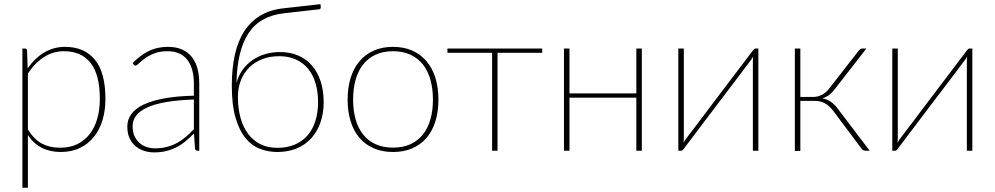

<svg xmlns="http://www.w3.org/2000/svg" viewBox="-20 -727 4798 926"><path d="M114.5 -102.5Q145 -54 182.5 -34.2Q220 -14.5 269 -14.5Q317.5 -14.5 353.5 -32.2Q389.5 -50 413.5 -81.5Q437.5 -113 449.5 -156Q461.5 -199 461.5 -249.5Q461.5 -367 417 -423.5Q372.5 -480 288 -480Q236 -480 191.8 -451.5Q147.5 -423 114.5 -372.5ZM113.5 -397Q146.5 -445.5 192.2 -473.2Q238 -501 293.5 -501Q387 -501 437.8 -439Q488.5 -377 488.5 -249.5Q488.5 -195.5 474.8 -149Q461 -102.5 433.8 -68Q406.5 -33.5 366.2 -13.8Q326 6 273 6Q169 6 114.5 -75.5V178.5H88V-493H100.5Q110 -493 110.5 -483Z M915 -247Q764 -242 691.8 -209.5Q619.5 -177 619.5 -118Q619.5 -90.5 628.8 -70.5Q638 -50.5 653.2 -37.2Q668.5 -24 688 -17.8Q707.5 -11.5 728 -11.5Q760 -11.5 786.5 -18.8Q813 -26 835.5 -38.5Q858 -51 877.5 -68Q897 -85 915 -104ZM620 -423Q657 -461 697.5 -481Q738 -501 790 -501Q828.5 -501 857 -488.8Q885.5 -476.5 904.2 -453.5Q923 -430.5 932 -397.8Q941 -365 941 -324V0H932Q922 0 920.5 -10.5L915.5 -83.5Q895 -62.5 874.5 -45.5Q854 -28.5 831 -16.8Q808 -5 781.5 1.5Q755 8 723 8Q699.5 8 676.5 1Q653.5 -6 635 -21Q616.5 -36 605.2 -59.8Q594 -83.5 594 -117Q594 -149.5 612.8 -176Q631.5 -202.5 671 -221.8Q710.5 -241 771 -252.2Q831.5 -263.5 915 -265.5V-324Q915 -398 883 -439Q851 -480 788 -480Q750.5 -480 723.5 -469.2Q696.5 -458.5 678.5 -445.2Q660.5 -432 649.8 -421.2Q639 -410.5 633.5 -410.5Q628.5 -410.5 624.5 -416Z M1317.5 -14Q1365.5 -14 1402 -29.8Q1438.5 -45.5 1463.5 -74.2Q1488.5 -103 1501.2 -143.8Q1514 -184.5 1514 -234.5Q1514 -284 1502 -325Q1490 -366 1466.2 -395Q1442.5 -424 1407.5 -440Q1372.5 -456 1326.5 -456Q1283.5 -456 1247 -442.5Q1210.5 -429 1184 -403.5Q1157.5 -378 1142.5 -341.5Q1127.5 -305 1127.5 -259Q1127.5 -204 1140 -158.8Q1152.5 -113.5 1176.8 -81.2Q1201 -49 1236.2 -31.5Q1271.5 -14 1317.5 -14ZM1349.5 -663Q1233 -650 1178.2 -566.2Q1123.5 -482.5 1120.5 -326.5Q1130 -362.5 1150.2 -390.5Q1170.5 -418.5 1198.2 -437.5Q1226 -456.5 1259.8 -466.2Q1293.5 -476 1330 -476Q1380 -476 1419.2 -458.8Q1458.5 -441.5 1485.5 -409.8Q1512.5 -378 1526.8 -333.5Q1541 -289 1541 -234.5Q1541 -180.5 1525.5 -136.2Q1510 -92 1481.2 -60.2Q1452.5 -28.5 1411 -11.2Q1369.5 6 1317.5 6Q1274 6 1234.2 -9Q1194.5 -24 1164.2 -60.8Q1134 -97.5 1116 -159Q1098 -220.5 1098 -314Q1098 -397 1112.8 -463Q1127.5 -529 1158.2 -576.5Q1189 -624 1236 -652Q1283 -680 1347.5 -687L1525.5 -707L1527 -694.5Q1528.5 -682.5 1517.5 -682Z M1875.5 -501Q1928 -501 1968.8 -482.8Q2009.5 -464.5 2037.5 -431.2Q2065.5 -398 2080 -351Q2094.5 -304 2094.5 -246.5Q2094.5 -189 2080 -142.2Q2065.5 -95.5 2037.5 -62.5Q2009.5 -29.5 1968.8 -11.8Q1928 6 1875.5 6Q1823 6 1782.2 -11.8Q1741.5 -29.5 1713.5 -62.5Q1685.5 -95.5 1671 -142.2Q1656.5 -189 1656.5 -246.5Q1656.5 -304 1671 -351Q1685.5 -398 1713.5 -431.2Q1741.5 -464.5 1782.2 -482.8Q1823 -501 1875.5 -501ZM1875.5 -15Q1923.5 -15 1959.5 -31.5Q1995.5 -48 2019.8 -78.5Q2044 -109 2056 -151.5Q2068 -194 2068 -246.5Q2068 -299 2056 -342Q2044 -385 2019.8 -415.8Q1995.5 -446.5 1959.5 -463.2Q1923.5 -480 1875.5 -480Q1827.5 -480 1791.5 -463.2Q1755.5 -446.5 1731.2 -415.8Q1707 -385 1695 -342Q1683 -299 1683 -246.5Q1683 -194 1695 -151.5Q1707 -109 1731.2 -78.5Q1755.5 -48 1791.5 -31.5Q1827.5 -15 1875.5 -15Z M2595 -472.5H2379.5V0H2353.5V-472.5H2138V-493H2595Z M3075.5 -493V0H3049V-256H2726.5V0H2700V-493H2726.5V-276.5H3049V-493Z M3637.5 -493V0H3611V-430.5Q3611 -442.5 3612.5 -454.5Q3609.5 -449 3606.8 -444.8Q3604 -440.5 3601.5 -437Q3600.5 -436 3586.2 -417Q3572 -398 3549 -367.5Q3526 -337 3496.8 -298.5Q3467.5 -260 3437 -220Q3365.5 -126 3276 -7Q3274 -4.5 3271.2 -2.2Q3268.5 0 3265.5 0H3251.5V-493H3278V-62.5Q3278 -50.5 3276.5 -38.5Q3279.5 -44 3282.2 -48.2Q3285 -52.5 3287.5 -56Q3288 -57 3302.5 -76Q3317 -95 3340 -125.2Q3363 -155.5 3392 -194.2Q3421 -233 3451.5 -273Q3523 -367 3613 -486Q3615 -488.5 3618 -490.8Q3621 -493 3623.5 -493Z M4123 -484.5Q4126 -488 4130 -490.5Q4134 -493 4139 -493H4158.5L4005 -295.5Q3993.5 -280.5 3979.5 -269.5Q3965.5 -258.5 3946 -253Q3968.5 -248.5 3986 -236.8Q4003.5 -225 4018 -206L4174.5 0H4156Q4142 0 4135.5 -9.5L3995.5 -196.5Q3979.5 -217.5 3958 -229Q3936.5 -240.5 3909.5 -240.5H3840V1H3813.5V-493H3840V-259.5H3903Q3924 -259.5 3944.5 -270.2Q3965 -281 3978 -298.5Z M4669.5 -493V0H4643V-430.5Q4643 -442.5 4644.5 -454.5Q4641.5 -449 4638.8 -444.8Q4636 -440.5 4633.5 -437Q4632.5 -436 4618.2 -417Q4604 -398 4581 -367.5Q4558 -337 4528.8 -298.5Q4499.5 -260 4469 -220Q4397.5 -126 4308 -7Q4306 -4.5 4303.2 -2.2Q4300.5 0 4297.5 0H4283.5V-493H4310V-62.5Q4310 -50.5 4308.5 -38.5Q4311.5 -44 4314.2 -48.2Q4317 -52.5 4319.5 -56Q4320 -57 4334.5 -76Q4349 -95 4372 -125.2Q4395 -155.5 4424 -194.2Q4453 -233 4483.5 -273Q4555 -367 4645 -486Q4647 -488.5 4650 -490.8Q4653 -493 4655.5 -493Z"/></svg>

Font: Lato ExtraLight
Style: Regular
Weight: 275
Designer: Lukasz Dziedzic with Adam Twardoch and Botio Nikoltchev
Foundry: tyPoland Lukasz Dziedzic
Version: Version 2.015; 2015-08-06; http://www.latofonts.com/